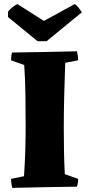

<svg xmlns="http://www.w3.org/2000/svg" viewBox="-20 -910 435 936"><path d="M40 6Q37 -5 35.5 -16Q34 -27 34 -38L97 -51Q101 -107 103 -169.5Q105 -232 105 -287Q105 -364 104 -445.5Q103 -527 98 -593L34 -616Q34 -626 35 -635.5Q36 -645 39 -654Q118 -655 197 -656.5Q276 -658 355 -660Q361 -637 361 -616L298 -604Q295 -529 293 -445Q291 -361 291 -284Q291 -226 292 -170.5Q293 -115 296 -61L361 -38Q361 -19 355 0Q276 1 197 2.5Q118 4 40 6ZM163 -709 19 -827V-853Q28 -864 41 -875Q54 -886 65 -890L194 -808L344 -890Q353 -886 364 -871.5Q375 -857 379 -850L207 -709Z"/></svg>

Font: Labrada ExtraBold
Style: Regular
Weight: 800
Designer: Mercedes Jáuregui
Foundry: Omnibus-Type Team
Version: Version 1.000; ttfautohint (v1.8.4.7-5d5b)